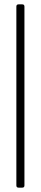

<svg xmlns="http://www.w3.org/2000/svg" viewBox="-20 -780 188 880"><path d="M55 70V-750Q55 -760 65 -760H82Q92 -760 92 -750V70Q92 80 82 80H65Q55 80 55 70Z"/></svg>

Font: Barlow GEO Extra Light
Style: Regular
Weight: 200
Designer: Jeremy Tribby
Foundry: Tribby Type
Version: Version 1.408